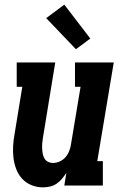

<svg xmlns="http://www.w3.org/2000/svg" viewBox="-20 -799 540 827"><path d="M165 8Q139 8 115.5 -1.5Q92 -11 75.5 -29Q59 -47 50 -70.5Q41 -94 38 -119Q35 -144 36.5 -170.5Q38 -197 43 -223L76 -425H52V-530H218L165 -206Q163 -195 162 -183Q161 -171 161.5 -159.5Q162 -148 164 -137Q166 -126 171.5 -116.5Q177 -107 187 -102Q197 -97 208 -97Q223 -97 238 -104Q253 -111 263 -123Q273 -135 278.5 -149.5Q284 -164 286 -179L327 -425H303V-530H470L399 -105H423V0H257L266 -55Q258 -42 247.5 -29.5Q237 -17 224 -8Q211 1 195.5 4.5Q180 8 165 8ZM307 -587 179 -721 257 -779 369 -633Z"/></svg>

Font: Iosevka Slab Extrabold Oblique
Style: Regular
Weight: 800
Italic angle: -9°
Monospace: yes
Designer: Belleve Invis
Foundry: Belleve Invis
Version: Version 11.1.1; ttfautohint (v1.8.3)